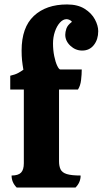

<svg xmlns="http://www.w3.org/2000/svg" viewBox="-20 -842 461 862"><path d="M55 0Q32 -23 32 -54Q62 -54 74.5 -67Q87 -80 87 -109V-440H26V-502Q48 -507 61 -514Q74 -521 85 -529Q81 -552 79 -571Q77 -590 77 -615Q77 -719 132 -770.5Q187 -822 281 -822Q329 -822 360 -802.5Q391 -783 406 -755Q421 -727 421 -702Q421 -665 401.5 -640Q382 -615 349 -615Q319 -615 296 -636.5Q273 -658 273 -686Q273 -698 278 -713.5Q283 -729 303 -744Q300 -749 292.5 -752.5Q285 -756 279 -756Q263 -756 249 -740.5Q235 -725 226.5 -700Q218 -675 218 -647Q218 -617 223.5 -590Q229 -563 237 -546.5Q245 -530 251 -530H347Q347 -508 344 -482.5Q341 -457 330 -440H245V-118Q245 -96 252 -81.5Q259 -67 280 -60.5Q301 -54 342 -54Q342 -23 319 0Z"/></svg>

Font: Calistoga
Style: Regular
Weight: 400
Designer: Yvonne Schuttler, Eben Sorkin
Foundry: www.sorkintype.com
Version: Version 1.010; ttfautohint (v1.8.4.7-5d5b)